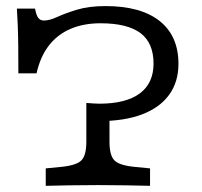

<svg xmlns="http://www.w3.org/2000/svg" viewBox="-20 -602 655 622"><path d="M300.8 -209.7Q293.5 -209.7 282.3 -210.5Q271 -211.3 259.7 -212.1V-268.5Q271 -267.7 281.9 -266.9Q292.7 -266.1 301.6 -266.1Q387.9 -266.1 432.7 -299.2Q477.4 -332.3 477.4 -396Q477.4 -462.9 435.1 -494.8Q392.7 -526.6 305.6 -526.6Q250.8 -526.6 208.5 -508.5Q166.1 -490.3 138.3 -454.4Q110.5 -418.5 98.4 -364.5H39.5Q39.5 -413.7 39.1 -452Q38.7 -490.3 37.5 -520.6Q36.3 -550.8 34.7 -574.2H93.5Q97.6 -552.4 104 -544Q110.5 -535.5 122.6 -535.5Q140.3 -535.5 165.7 -547.2Q191.1 -558.9 229.4 -570.6Q267.7 -582.3 321.8 -582.3Q436.3 -582.3 497.2 -533.9Q558.1 -485.5 558.1 -395.2Q558.1 -336.3 527.8 -294.8Q497.6 -253.2 440.3 -231.5Q383.1 -209.7 300.8 -209.7ZM296 -2.4Q242.7 -2.4 204 -1.6Q165.3 -0.8 128.2 0V-56.5L177.4 -61.3Q227.4 -66.1 243.5 -82.3Q259.7 -98.4 259.7 -142.7V-241.1Q281.5 -240.3 300 -240.7Q318.5 -241.1 334.7 -244.4V-142.7Q334.7 -98.4 350.8 -82.3Q366.9 -66.1 416.9 -61.3L466.1 -56.5V0Q429 -0.8 390.3 -1.6Q351.6 -2.4 298.4 -2.4H296.8Z"/></svg>

Font: Playfair 5pt SemiExpanded Light
Style: Regular
Weight: 300
Width: 6
Designer: Claus Eggers Sørensen
Foundry: Claus Eggers Sørensen
Version: Version 2.203